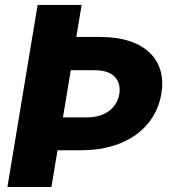

<svg xmlns="http://www.w3.org/2000/svg" viewBox="-20 -747 724 767"><path d="M380 -599.4H284.8L306.1 -727.3H130.3L9.6 0H185.4L209.9 -146.7H305C487.2 -146.7 603 -240.4 624.6 -372.5C647 -504.6 562.1 -599.4 380 -599.4ZM456.7 -371.1C448.2 -323.9 409.8 -278.1 327.1 -278.1H231.5L262.8 -466.6H358.3C441.1 -466.6 464.1 -419.4 456.7 -371.1Z"/></svg>

Font: TID UI Extra Bold
Style: Italic
Weight: 800
Italic angle: -9.39999°
Designer: The TID Project Authors
Foundry: Bakken & Bæck
Version: Version 1.001;hotconv 1.0.109;makeotfexe 2.5.65596